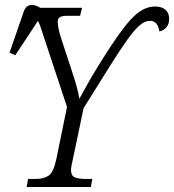

<svg xmlns="http://www.w3.org/2000/svg" viewBox="-20 -745 694 765"><path d="M86 0 92 -32H121Q154 -32 173.5 -45Q193 -58 204 -109L247 -319L143 -633Q133 -663 124.5 -672.5Q116 -682 89 -682H77L85 -714H307L299 -682H248Q227 -682 218.5 -676.5Q210 -671 210 -659Q210 -644 214.5 -625Q219 -606 227 -582L267 -460Q276 -433 284.5 -403.5Q293 -374 296 -351Q308 -373 327 -407Q346 -441 370 -480Q428 -574 467 -626Q506 -678 536 -698.5Q566 -719 598 -719Q625 -719 639.5 -706Q654 -693 654 -670Q654 -648 642 -635Q630 -622 615 -620Q612 -640 603 -651Q594 -662 578 -662Q558 -662 537.5 -645Q517 -628 488.5 -588.5Q460 -549 418 -482Q376 -415 313 -314L270 -109Q267 -97 265 -85.5Q263 -74 263 -67Q263 -45 278 -38.5Q293 -32 320 -32H348L342 0ZM41 -525 18 -535 75 -700Q82 -719 95.5 -723.5Q109 -728 124.5 -722Q140 -716 153 -704L151 -692Z"/></svg>

Font: Noto Serif SemiCondensed Light
Style: Italic
Weight: 300
Width: 4
Italic angle: -12°
Designer: Monotype Design Team
Foundry: Monotype Imaging Inc.
Version: Version 2.013; ttfautohint (v1.8.4.7-5d5b)